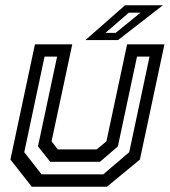

<svg xmlns="http://www.w3.org/2000/svg" viewBox="-20 -708 644 728"><path d="M100.5 0 19.5 -103 112.5 -540H254L175.5 -172L199.5 -141.5H346.5L383.5 -172L462 -540H603.5L510.5 -103L385.5 0ZM137.5 -47H371.5L470 -131L547 -493.5H499.5L427 -153L359 -94.5H170.5L124 -153L196.5 -493.5H149L72 -131ZM304 -556 454 -688H597.5L427.5 -556ZM380 -583.5H418.5L513 -660H468.5Z"/></svg>

Font: Tourney Medium
Style: Italic
Weight: 500
Italic angle: -12°
Version: Version 1.015